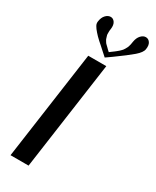

<svg xmlns="http://www.w3.org/2000/svg" viewBox="-254 -1086 935 1152"><g transform="rotate(30 214.0 -510.0)"><path d="M271.5 -750 166 0H41L146.5 -750ZM242.2 -830.1Q244.1 -832 256.3 -840.8Q268.6 -849.6 271 -851.6Q273.4 -853.5 283.2 -861.3Q293 -869.1 295.4 -871.6Q297.9 -874 305.2 -881.3Q312.5 -888.7 314.9 -893.6Q317.4 -898.4 322.3 -906.2Q327.1 -914.1 329.1 -920.9Q331.1 -927.7 333.5 -937Q335.9 -946.3 336.9 -957Q341.8 -986.3 357.4 -1002.9Q373 -1019.5 390.6 -1019.5Q409.2 -1019.5 420.4 -1002.9Q431.6 -986.3 426.8 -957Q423.8 -933.6 388.2 -902.8Q352.5 -872.1 276.4 -817.4Q251 -799.8 237.3 -790Q225.6 -799.8 209.5 -814.9Q193.4 -830.1 183.6 -838.4Q173.8 -846.7 160.2 -858.9Q146.5 -871.1 139.2 -878.9Q131.8 -886.7 123 -896.5Q114.3 -906.2 108.9 -913.6Q103.5 -920.9 99.1 -928.7Q94.7 -936.5 93.8 -943.4Q92.8 -950.2 93.8 -957Q97.7 -986.3 113.3 -1002.9Q128.9 -1019.5 147.5 -1019.5Q165 -1019.5 176.3 -1002.9Q187.5 -986.3 183.6 -957Q181.6 -946.3 181.6 -937Q181.6 -927.7 181.6 -920.9Q181.6 -914.1 184.6 -906.2Q187.5 -898.4 188.5 -893.6Q189.5 -888.7 194.3 -881.3Q199.2 -874 200.7 -871.1Q202.1 -868.2 210 -860.8Q217.8 -853.5 219.7 -851.6Q221.7 -849.6 230.5 -840.8Q239.3 -832 242.2 -830.1Z"/></g></svg>

Font: okolaks
Style: BoldItalic
Weight: 600
Width: 8
Italic angle: -8°
Version: Version 000.6.0